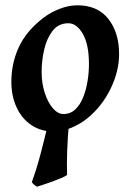

<svg xmlns="http://www.w3.org/2000/svg" viewBox="-20 -477 498 725"><path d="M429.7 -272.9Q429.7 -208 397.5 -141.8Q365.2 -75.7 310.5 -30.8Q285.2 -9.8 250.2 5.1Q215.3 20 186 20Q135.3 20 98.6 -4.6Q62 -29.3 42.5 -72Q22.9 -114.7 22.9 -168Q22.9 -237.8 51 -298.8Q79.1 -359.9 144.5 -410.2Q169.9 -429.7 204.6 -443.4Q239.3 -457 272 -457Q348.6 -457 389.2 -405.5Q429.7 -354 429.7 -272.9ZM315.9 -234.9Q315.9 -309.1 292.7 -349.1Q269.5 -389.2 238.3 -389.2Q200.7 -389.2 178.5 -360.4Q156.2 -331.5 146.7 -289.3Q137.2 -247.1 137.2 -205.6Q137.2 -162.1 149.2 -125.7Q161.1 -89.4 179.9 -67.9Q198.7 -46.4 219.2 -46.4Q246.1 -46.4 264.6 -64.2Q283.2 -82 294.4 -110.6Q305.7 -139.2 310.8 -171.9Q315.9 -204.6 315.9 -234.9ZM163.1 -17.1 241.2 -21Q235.4 41 233.6 93.8Q231.9 146.5 233.4 183.6Q227.1 188.5 211.2 195.3Q195.3 202.1 176.5 209Q157.7 215.8 141.8 220.9Q126 226.1 119.6 228Q108.4 222.2 100.1 210.9Q117.2 164.1 132.6 106.7Q147.9 49.3 163.1 -17.1Z"/></svg>

Font: Gentium Plus
Style: Bold Italic
Weight: 700
Italic angle: -8°
Designer: Victor Gaultney, Annie Olsen, Iska Routamaa, Becca Hirsbrunner
Foundry: SIL International
Version: Version 6.101